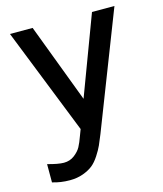

<svg xmlns="http://www.w3.org/2000/svg" viewBox="-109 -589 750 884"><g transform="rotate(-15 266.0 -147.0)"><path d="M22 -508H130L272 -132L413 -508H520L305 45Q293 75 284.5 94Q276 113 259.5 138.5Q243 164 225 178.5Q207 193 178.5 203.5Q150 214 115 214Q71 214 32 202V115Q82 129 109 129Q138 129 159.5 112.5Q181 96 191 77.5Q201 59 212 28L223 -1Z"/></g></svg>

Font: LT Superior Semi-bold
Style: Regular
Weight: 600
Designer: Daniel Lyons
Foundry: LyonsType
Version: Version 1.0